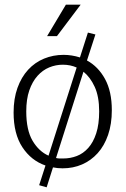

<svg xmlns="http://www.w3.org/2000/svg" viewBox="-20 -710 536 819"><path d="M355 -571 387 -563 351 -452Q399 -426 428 -373Q457 -320 457 -240Q457 -181 441 -134.5Q425 -88 396.5 -56.5Q368 -25 330 -8.5Q292 8 247 8Q236 8 226 7Q216 6 206 4L179 89L147 80L174 -4Q113 -25 75.5 -82Q38 -139 38 -230Q38 -289 54.5 -335Q71 -381 100 -412.5Q129 -444 168 -460Q207 -476 251 -476Q286 -476 321 -465ZM248 -434Q218 -434 190 -422.5Q162 -411 140 -386.5Q118 -362 105 -324.5Q92 -287 92 -235Q92 -155 119 -109.5Q146 -64 187 -46L307 -422Q280 -434 248 -434ZM403 -235Q403 -298 384 -339.5Q365 -381 336 -404L219 -36Q227 -34 234.5 -34Q242 -34 250 -34Q280 -34 307.5 -44.5Q335 -55 356.5 -79Q378 -103 390.5 -141.5Q403 -180 403 -235ZM223 -556H181L261 -690H324Z"/></svg>

Font: Mukta Malar ExtraLight
Style: Regular
Weight: 275
Designer: Aadarsh Rajan, Girish Dalvi, Yashodeep Gholap
Foundry: Ek Type
Version: Version 2.538;PS 1.000;hotconv 16.6.51;makeotf.lib2.5.65220;